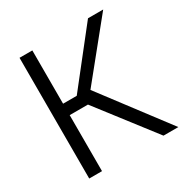

<svg xmlns="http://www.w3.org/2000/svg" viewBox="-160 -821 918 951"><g transform="rotate(-30 299.0 -345.0)"><path d="M80.1 -690.4H153.3V-385.7H231.4L471.7 -690.4H558.6L304.7 -377L589.8 0H504.9L257.8 -320.3H153.3V0H80.1Z"/></g></svg>

Font: DINish
Style: Regular
Weight: 400
Designer: Bert Driehuis
Foundry: Playbeing
Version: Version 3.008; git-95204e4c-release